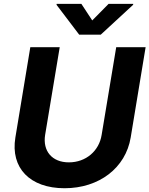

<svg xmlns="http://www.w3.org/2000/svg" viewBox="-20 -974 781 1004"><path d="M405.5 -953.8H276.3L275.6 -948.9L394.2 -792.6H506.7L676.1 -948.9L676.8 -953.8H547.9L462.4 -867.2ZM587.7 -727.3 511.4 -268.1C498.2 -185 429.7 -125 340.2 -125C251.4 -125 202.8 -185 215.9 -268.1L292.3 -727.3H138.5L60.4 -255C34.1 -95.9 136.4 10.3 317.5 10.3C498.2 10.3 637.1 -95.9 663.4 -255L741.5 -727.3Z"/></svg>

Font: TID UI
Style: Bold Italic
Weight: 700
Italic angle: -9.39999°
Designer: The TID Project Authors
Foundry: Bakken & Bæck
Version: Version 1.001;hotconv 1.0.109;makeotfexe 2.5.65596